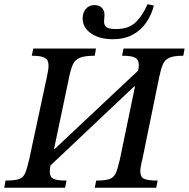

<svg xmlns="http://www.w3.org/2000/svg" viewBox="-35 -886 891 906"><path d="M272 0H-15L-9 -34Q34 -34 54.5 -41Q75 -48 84 -69.5Q93 -91 103 -135L186 -522Q190 -539 192 -553Q194 -567 194 -578Q194 -603 177 -613Q160 -623 115 -623L122 -657H418L412 -623Q365 -623 342 -613.5Q319 -604 309 -582Q299 -560 291 -521L220 -183H223L617 -553Q620 -570 620 -580Q620 -603 604 -613Q588 -623 541 -623L548 -657H836L830 -623Q785 -623 764 -613.5Q743 -604 733.5 -582Q724 -560 716 -521L637 -135Q636 -131 634 -124Q631 -110 629 -98.5Q627 -87 627 -78Q627 -51 644.5 -42.5Q662 -34 709 -34L702 0H412L419 -34Q461 -34 481.5 -41Q502 -48 511.5 -69.5Q521 -91 531 -135L602 -478H598L203 -105Q200 -88 200 -75Q200 -51 216.5 -42.5Q233 -34 279 -34ZM496 -701Q434 -701 394.5 -728.5Q355 -756 355 -799Q355 -827 370.5 -844.5Q386 -862 410 -862Q433 -862 445.5 -849.5Q458 -837 458 -816Q458 -807 457 -798.5Q456 -790 456 -784Q456 -767 467 -758Q478 -749 513 -749Q573 -749 606 -781.5Q639 -814 661 -866L691 -860Q681 -819 657 -782.5Q633 -746 593.5 -723.5Q554 -701 496 -701Z"/></svg>

Font: STIX Two Text Medium
Style: Italic
Weight: 500
Italic angle: -12°
Designer: Ross Mills, John Hudson & Paul Hanslow, Tiro Typeworks Ltd; with prior portions MicroPress Inc. and Coen Hoffman, Elsevi
Foundry: Tiro Typeworks Ltd
Version: Version 2.13 b171